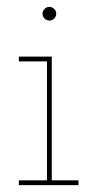

<svg xmlns="http://www.w3.org/2000/svg" viewBox="-20 -540 284 560"><path d="M209 0H35V-14H117V-361H35V-375H131V-14H209ZM144 -500Q144 -492 138 -486Q132 -480 124 -480Q116 -480 110 -486Q104 -492 104 -500Q104 -508 110 -514Q116 -520 124 -520Q132 -520 138 -514Q144 -508 144 -500Z"/></svg>

Font: Josefin Slab Thin
Style: Regular
Weight: 100
Designer: Santiago Orozco
Foundry: Typemade
Version: Version 2.000